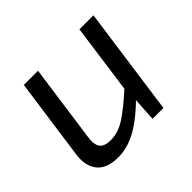

<svg xmlns="http://www.w3.org/2000/svg" viewBox="-122 -644 813 813"><g transform="rotate(-45 285.0 -237.0)"><path d="M187 -487 139 -144Q132 -99 145.5 -80Q159 -61 197 -61Q243 -61 287.5 -90.5Q332 -120 397 -179L405 -118Q341 -53 283.5 -20Q226 13 168 13Q101 13 71.5 -23.5Q42 -60 51 -123L102 -487ZM519 -487 451 0H386L394 -134L388 -148L435 -487Z"/></g></svg>

Font: Exo 2
Style: Italic
Weight: 400
Italic angle: -8°
Designer: Natanael Gama
Foundry: Natanael Gama
Version: Version 2.010